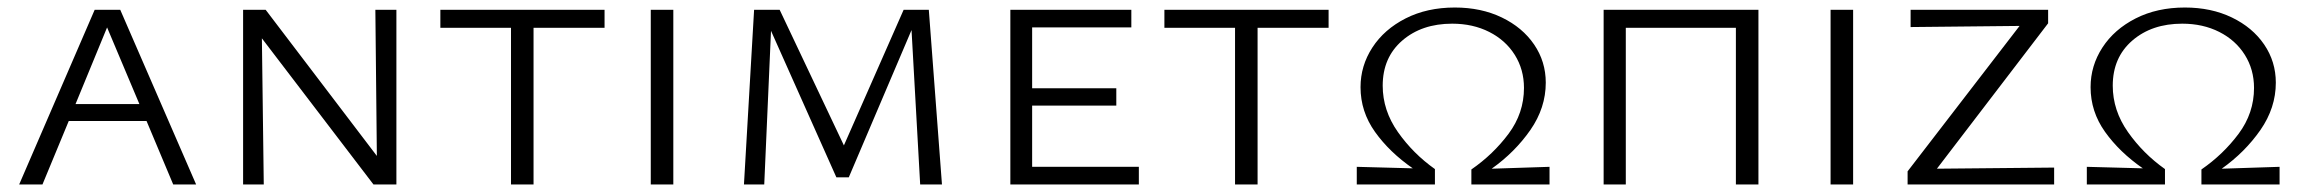

<svg xmlns="http://www.w3.org/2000/svg" viewBox="-20 -491 6137 511"><path d="M370 -169H163L93 0H31L232 -465H300L502 0H441ZM351 -214 265 -418 181 -214Z M1035 -465V0H974L677 -389L682 0H627V-465H687L983 -76L979 -465Z M1589 -417H1400V0H1340V-417H1152V-465H1589Z M1712 -465H1772V0H1712Z M2429 0 2406 -411 2239 -19H2206L2032 -409L2014 0H1960L1987 -465H2055L2226 -104L2385 -465H2452L2487 0Z M3011 -47V0H2669V-465H2991V-418H2727V-256H2951V-210H2727V-47Z M3516 -417H3327V0H3267V-417H3079V-465H3516Z M4104 -47V0H3896V-40Q3954 -80 3995 -135Q4036 -190 4036 -257Q4036 -306 4011.5 -345Q3987 -384 3943.5 -406Q3900 -428 3845 -428Q3764 -428 3712 -383Q3660 -338 3660 -263Q3660 -197 3700.5 -139.5Q3741 -82 3799 -41V0H3591V-47L3740 -43Q3678 -86 3639.5 -140Q3601 -194 3601 -259Q3601 -316 3632.5 -364.5Q3664 -413 3721 -442Q3778 -471 3852 -471Q3922 -471 3977 -444.5Q4032 -418 4063 -372.5Q4094 -327 4094 -271Q4094 -204 4053 -145Q4012 -86 3950 -42Z M4660 0H4600V-417H4307V0H4248V-465H4660Z M4852 -465H4912V0H4852Z M5447 -45V0H5057V-35L5355 -422L5065 -419V-465H5431V-429L5135 -42Z M6047 -47V0H5839V-40Q5897 -80 5938 -135Q5979 -190 5979 -257Q5979 -306 5954.5 -345Q5930 -384 5886.5 -406Q5843 -428 5788 -428Q5707 -428 5655 -383Q5603 -338 5603 -263Q5603 -197 5643.5 -139.5Q5684 -82 5742 -41V0H5534V-47L5683 -43Q5621 -86 5582.5 -140Q5544 -194 5544 -259Q5544 -316 5575.5 -364.5Q5607 -413 5664 -442Q5721 -471 5795 -471Q5865 -471 5920 -444.5Q5975 -418 6006 -372.5Q6037 -327 6037 -271Q6037 -204 5996 -145Q5955 -86 5893 -42Z"/></svg>

Font: Ysabeau SC Semilight
Style: Regular
Weight: 300
Designer: Christian Thalmann (Catharsis Fonts)
Version: Version 0.003